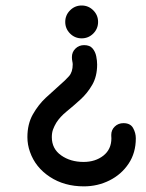

<svg xmlns="http://www.w3.org/2000/svg" viewBox="-20 -534 527 691"><path d="M468.8 -36.1Q468.8 16.1 442.9 54.9Q417 93.8 374.3 115.2Q331.5 136.7 281.7 136.7Q211.4 136.7 159.4 102.5Q107.4 68.4 87.9 12.7Q78.6 -13.2 78.6 -40.5Q78.6 -87.4 98.1 -122.1Q117.7 -156.7 144.5 -181.9Q171.4 -207 193.8 -226.6Q214.8 -244.6 228.3 -259.8Q241.7 -274.9 241.7 -302.2Q241.7 -307.1 240.2 -313.7Q238.8 -320.3 238.8 -328.6Q238.8 -346.7 251.5 -359.1Q264.2 -371.6 282.7 -371.6Q303.2 -371.6 313.2 -359.6Q323.2 -347.7 326.4 -331.3Q329.6 -314.9 329.6 -301.8Q329.6 -259.3 312 -228.8Q294.4 -198.2 269 -175.3Q243.7 -152.3 219.7 -132.8Q195.8 -113.3 182.6 -92.3Q175.3 -80.1 170.9 -68.1Q166.5 -56.2 166.5 -40.5Q166.5 1.5 200 25.1Q233.4 48.8 280.8 48.8Q323.2 48.8 352.1 26.1Q380.9 3.4 380.9 -36.6Q380.9 -38.6 380.6 -41.5Q380.4 -44.4 380.4 -48.3Q380.4 -66.4 393.1 -78.6Q405.8 -90.8 424.3 -90.8Q449.2 -90.8 459 -73.2Q468.8 -55.7 468.8 -36.1ZM273.9 -396Q249.5 -396 232.2 -413.3Q214.8 -430.7 214.8 -455.1Q214.8 -479.5 232.2 -496.8Q249.5 -514.2 273.9 -514.2Q298.3 -514.2 315.7 -496.8Q333 -479.5 333 -455.1Q333 -430.7 315.7 -413.3Q298.3 -396 273.9 -396Z"/></svg>

Font: Manjari
Style: Bold
Weight: 700
Designer: Santhosh Thottingal <santhosh.thottingal@gmail.com>
Version: Version 2.000